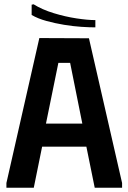

<svg xmlns="http://www.w3.org/2000/svg" viewBox="-20 -878 601 898"><path d="M10 0V-22L164 -700L396 -699L551 -22V0H423L384 -192H177L138 0ZM195 -300H365L308 -584H253ZM137 -858Q177 -833 231 -816.5Q285 -800 337.5 -792Q390 -784 426 -784V-750Q399 -750 360.5 -752.5Q322 -755 279.5 -762Q237 -769 197 -780Q157 -791 128 -808V-856Z"/></svg>

Font: Phudu Light Medium
Style: Regular
Weight: 500
Version: Version 1.005;gftools[0.9.23]